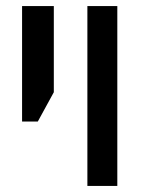

<svg xmlns="http://www.w3.org/2000/svg" viewBox="-20 -615 472 635"><path d="M269 0H368V-595H269ZM53 -213H105L158 -310V-595H53Z"/></svg>

Font: Noto Sans Hebrew ExtraCondensed Medium
Style: Regular
Weight: 500
Width: 2
Designer: Monotype Design Team
Foundry: Monotype Imaging Inc.
Version: Version 2.004